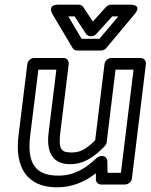

<svg xmlns="http://www.w3.org/2000/svg" viewBox="-20 -764 644 821"><path d="M109 -183 144 -466H221L188 -198C177 -111 206 -62 280 -62C336 -62 379 -89 428 -139C432 -144 435 -149 436 -155L474 -466H551L497 -25H440L439 -75C439 -87 429 -97 417 -97H414C407 -97 399 -93 394 -89C343 -41 295 -13 230 -13C130 -13 95 -67 109 -183ZM59 -183C43 -51 93 37 224 37C288 37 342 14 390 -23V3C390 15 400 25 412 25H515C526 25 542 15 544 0L604 -491C605 -502 597 -516 582 -516H455C444 -516 429 -506 427 -491L387 -164C347 -125 323 -112 286 -112C243 -112 229 -123 238 -198L274 -491C275 -502 267 -516 252 -516H125C114 -516 99 -506 97 -491ZM329 -598 272 -694H299L348 -619C352 -613 361 -609 367 -609H371C379 -609 388 -614 392 -619L460 -694H486L405 -598ZM291 -558C294 -552 302 -548 310 -548H412C419 -548 428 -551 434 -558L556 -704C589 -744 541 -744 541 -744H454C448 -744 439 -740 433 -734L377 -672L336 -734C333 -739 325 -744 317 -744H229C180 -744 204 -704 204 -704Z"/></svg>

Font: Falling Sky
Style: ExtOuObl
Weight: 400
Designer: Paul D. Hunt
Foundry: Adobe Systems Incorporated
Version: Version 1.02